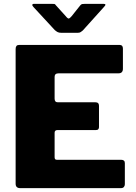

<svg xmlns="http://www.w3.org/2000/svg" viewBox="-20 -975 703 995"><path d="M61 -721Q61 -742 78 -742H601Q617 -742 617 -723V-619Q617 -595 594 -595H284Q263 -595 263 -577V-464Q263 -445 279 -445H474Q493 -445 493 -427V-316Q493 -310 489.5 -305.5Q486 -301 477 -301H278Q263 -301 263 -287V-160Q263 -147 274 -147H607Q627 -147 627 -130V-20Q627 -12 622 -6Q617 0 606 0H85Q61 0 61 -23V-721ZM395 -946Q400 -953 406 -954Q412 -955 420 -955H517Q535 -955 518 -938L409 -817Q404 -813 398.5 -809Q393 -805 383 -805H298Q285 -805 278 -809Q271 -813 264 -819L154 -938Q147 -945 147.5 -950Q148 -955 156 -955H247Q256 -955 261 -954.5Q266 -954 271 -946L320 -892Q331 -878 336.5 -879Q342 -880 352 -892Z"/></svg>

Font: Libre Franklin ExtraBold
Style: Regular
Weight: 800
Designer: Pablo Impallari, Rodrigo Fuenzalida, Nhung Nguyen
Foundry: Impallari Type
Version: Version 3.000